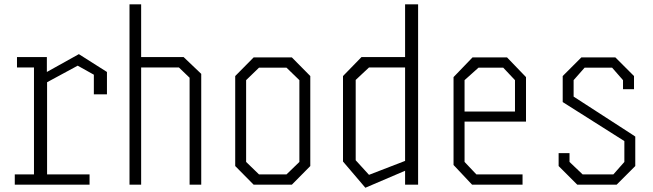

<svg xmlns="http://www.w3.org/2000/svg" viewBox="-20 -860 3040 894"><path d="M417 -512.2 341.8 -554.2 199.2 -477.1V-47.9H397V0H48.8V-47.9H138.2V-545.9H59.1V-594.2H198.2V-524.9L347.2 -607.9L478 -524.9V-420.9H417Z M917 -516.1V0H862.8V-498L813 -545.9H637.2V0H583V-839.8H637.2V-594.2H835Z M1424.8 -86.9 1338.9 0H1161.1L1075.2 -86.9V-505.9L1161.1 -592.8H1338.9L1424.8 -505.9ZM1314 -544.9H1186L1126 -486.8V-106L1186 -47.9H1314L1374 -106V-486.8Z M1926.8 -839.8V0H1866.2V-64.9L1681.2 14.2L1577.1 -107.9V-505.9L1663.1 -594.2H1866.2V-839.8ZM1866.2 -110.8V-545.9H1698.2L1636.2 -487.8V-113.8L1698.2 -45.9Z M2429.2 -501V-293.9H2143.1V-106L2198.2 -47.9H2413.1V0H2178.2L2091.8 -91.8V-501L2180.2 -592.8H2340.8ZM2377.9 -340.8V-486.8L2323.2 -544.9H2208L2143.1 -486.8V-340.8Z M2880.9 -486.8 2830.1 -544.9H2702.1L2650.9 -486.8V-410.2L2921.9 -234.9L2938 -224.1V-86.9L2851.1 0H2668L2581.1 -86.9V-147H2631.8V-106L2692.9 -47.9H2835.9L2887.2 -106V-203.1L2600.1 -384.8V-505.9L2687 -592.8H2845.2L2932.1 -505.9V-444.8H2880.9Z"/></svg>

Font: Steps Mono
Style: Regular
Weight: 400
Width: 3
Version: Version 1.000;PS 001.000;hotconv 1.0.70;makeotf.lib2.5.58329